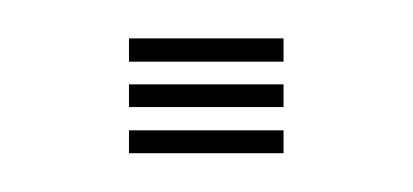

<svg xmlns="http://www.w3.org/2000/svg" viewBox="-20 -465 213 99"><path d="M46.5 -386V-397.8H126.2V-386ZM46.5 -433.2V-445.2H126.2V-433.2ZM46.5 -409.8V-421.5H126.2V-409.8Z"/></svg>

Font: Big Shoulders Inline Display Thin
Style: Regular
Weight: 400
Version: Version 2.002